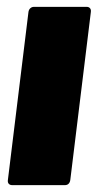

<svg xmlns="http://www.w3.org/2000/svg" viewBox="-20 -540 285 560"><path d="M3 -15 63 -505Q64 -512 68.5 -516Q73 -520 79 -520H233Q239 -520 242.5 -516Q246 -512 245 -505L185 -15Q184 -8 180 -4Q176 0 169 0H16Q9 0 5.5 -4Q2 -8 3 -15Z"/></svg>

Font: Barlow Semi Condensed Black
Style: Italic
Weight: 900
Width: 4
Italic angle: -7°
Designer: Jeremy Tribby
Foundry: Tribby Type
Version: Version 1.408